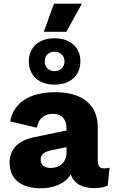

<svg xmlns="http://www.w3.org/2000/svg" viewBox="-20 -1009 619 1039"><path d="M217 -837H339L423 -989H272ZM275 -802C191 -802 136 -753 136 -677C136 -600 191 -551 275 -551C360 -551 415 -600 415 -677C415 -753 360 -802 275 -802ZM275 -729C307 -729 329 -708 329 -677C329 -646 307 -624 275 -624C243 -624 222 -646 222 -677C222 -708 243 -729 275 -729ZM340 -317V-303L167 -267C74 -248 32 -200 32 -128C32 -38 97 10 200 10C268 10 335 -15 363 -66C379 -15 427 9 490 9C520 9 544 4 563 -5L573 -102C565 -99 555 -98 544 -98C521 -98 509 -110 509 -137V-320C509 -444 424 -510 278 -510C133 -510 53 -448 35 -352L179 -318C191 -374 224 -393 268 -393C312 -393 340 -364 340 -317ZM200 -144C200 -174 219 -188 259 -196L340 -213V-185C340 -126 299 -100 254 -100C224 -100 200 -114 200 -144Z"/></svg>

Font: Work Sans
Style: Bold
Weight: 700
Designer: Wei Huang
Foundry: Wei Huang
Version: Version 2.012